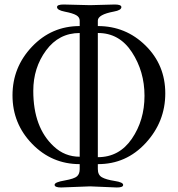

<svg xmlns="http://www.w3.org/2000/svg" viewBox="-20 -743 785 848"><path d="M332 -50.8V-597.2Q240.2 -597.2 183.6 -520.5Q127 -443.8 127 -341.8Q127 -179.7 217.8 -96.2Q266.1 -50.8 332 -50.8ZM412.1 -597.2V-48.8Q506.8 -48.8 562.5 -130.4Q618.2 -211.9 618.2 -319.8Q618.2 -427.7 562.5 -512.7Q506.8 -597.7 412.1 -597.2ZM265.1 54.2Q308.6 46.4 320.3 35.6Q332 24.9 332 3.9V-18.1Q209 -18.1 122.1 -107.4Q35.2 -196.8 35.2 -321.8Q35.2 -446.3 121.6 -537.1Q208 -627.9 332 -627.9V-651.9Q332 -667 316.9 -675.8Q301.8 -684.6 266.6 -691.4Q231.4 -698.2 231.9 -711.9Q231.9 -723.1 261.2 -723.1L377.9 -720.2L486.8 -723.1Q515.6 -723.1 516.1 -711.9Q516.1 -697.8 482.9 -691.9Q412.1 -678.7 412.1 -651.9V-627.9Q535.2 -627.9 622.6 -542Q710 -456.1 710 -330.6Q710 -205.1 623.5 -111.3Q537.1 -17.6 412.1 -18.1V3.9Q412.1 29.8 430.2 40Q448.2 50.3 486.3 56.2Q524.4 62 523.9 73.7Q523.9 85.4 495.1 85L377.9 80.1L250 85Q221.2 85 221.2 73.2Q221.2 61.5 265.1 54.2Z"/></svg>

Font: EBGaramond
Style: Regular
Weight: 400
Version: Version 000.012g